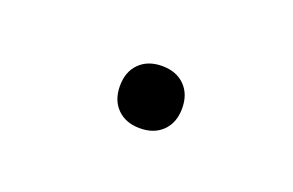

<svg xmlns="http://www.w3.org/2000/svg" viewBox="-30 -286 310 203"><g transform="rotate(20 125.0 -185.0)"><path d="M130 -150Q114 -150 104.5 -159.5Q95 -169 95 -185Q95 -201 104.5 -210.5Q114 -220 130 -220Q146 -220 155.5 -210.5Q165 -201 165 -185Q165 -169 155.5 -159.5Q146 -150 130 -150Z"/></g></svg>

Font: Dongle Light
Style: Regular
Weight: 300
Designer: Yanghee Ryu
Foundry: Yanghee Ryu
Version: Version 2.000